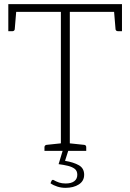

<svg xmlns="http://www.w3.org/2000/svg" viewBox="-20 -726 627 924"><path d="M273 0V-669H20V-706H567V-669H316V0ZM194 0V-18Q194 -23 197.5 -26Q201 -29 205 -29L281 -37L286 0ZM303 0 308 -37 384 -29Q389 -29 392 -26Q395 -23 395 -18V0ZM528 -682 567 -669V-576H547Q542 -576 539 -579Q536 -582 536 -586ZM59 -682 51 -586Q51 -582 48 -579Q45 -576 41 -576H20V-669ZM295 178Q275 178 256 172Q237 166 223 156L228 144Q232 138 237 140Q251 148 264.5 152.5Q278 157 296 157Q323 157 337.5 146Q352 135 352 115Q352 96 339.5 86.5Q327 77 306.5 72Q286 67 262 64L282 -2H309L293 48Q335 55 360 69.5Q385 84 385 115Q385 145 359.5 161.5Q334 178 295 178Z"/></svg>

Font: Aleo ExtraLight
Style: Regular
Weight: 250
Designer: Alessio Laiso
Foundry: Alessio Laiso
Version: Version 2.001;gftools[0.9.29]